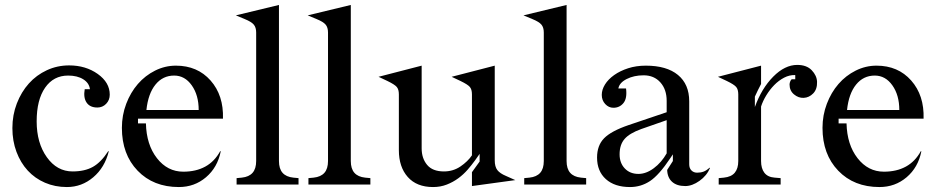

<svg xmlns="http://www.w3.org/2000/svg" viewBox="-20 -745 3783 775"><path d="M419 -134Q403 -69 356.5 -29.5Q310 10 250 10Q202 10 161.5 -7.5Q121 -25 92 -56.5Q63 -88 46.5 -132Q30 -176 30 -228Q30 -281 48 -327.5Q66 -374 96.5 -408Q127 -442 169 -461.5Q211 -481 259 -481Q326 -481 374.5 -446.5Q423 -412 423 -363Q423 -341 408.5 -326Q394 -311 373 -311Q343 -311 329.5 -331Q316 -351 322 -385H343Q340 -410 316 -425Q292 -440 255 -440Q196 -440 162 -391Q128 -342 128 -255Q128 -168 169 -110.5Q210 -53 273 -53Q322 -53 355 -71.5Q388 -90 417 -135Z M880 -266H537V-247H569Q571 -161 613.5 -106.5Q656 -52 720 -52Q771 -52 808.5 -72.5Q846 -93 869 -135L871 -134Q858 -69 811.5 -29.5Q765 10 702 10Q599 10 535.5 -56Q472 -122 472 -229Q472 -280 489.5 -326Q507 -372 536.5 -406Q566 -440 606 -460Q646 -480 690 -480Q777 -480 830 -420Q883 -360 880 -266ZM683 -440Q637 -440 607.5 -403.5Q578 -367 571 -301H782Q782 -361 754 -400.5Q726 -440 683 -440Z M1014 -614Q1014 -634 1004.5 -645.5Q995 -657 968 -668L932 -683L1106 -725V-95Q1106 -64 1120.5 -47.5Q1135 -31 1164 -28L1185 -26V0H935V-26L956 -28Q985 -31 999.5 -47.5Q1014 -64 1014 -95Z M1304 -614Q1304 -634 1294.5 -645.5Q1285 -657 1258 -668L1222 -683L1396 -725V-95Q1396 -64 1410.5 -47.5Q1425 -31 1454 -28L1475 -26V0H1225V-26L1246 -28Q1275 -31 1289.5 -47.5Q1304 -64 1304 -95Z M1682 -480V-146Q1682 -106 1704 -79.5Q1726 -53 1772 -53Q1809 -53 1838.5 -73Q1868 -93 1885 -118V-364Q1885 -384 1876.5 -394Q1868 -404 1839 -418L1803 -435L1977 -480V-98Q1977 -72 1987.5 -58.5Q1998 -45 2022 -35L2060 -18L1885 6V-50L1916 -93V-124L1897 -97Q1884 -79 1867.5 -60Q1851 -41 1830 -25.5Q1809 -10 1783.5 0Q1758 10 1728 10Q1662 10 1626 -30.5Q1590 -71 1590 -139V-364Q1590 -384 1581.5 -394Q1573 -404 1544 -418L1508 -435Z M2175 -614Q2175 -634 2165.5 -645.5Q2156 -657 2129 -668L2093 -683L2267 -725V-95Q2267 -64 2281.5 -47.5Q2296 -31 2325 -28L2346 -26V0H2096V-26L2117 -28Q2146 -31 2160.5 -47.5Q2175 -64 2175 -95Z M2673 -59 2696 -95V-122L2686 -107Q2640 -38 2603.5 -14Q2567 10 2523 10Q2461 10 2425.5 -22Q2390 -54 2390 -109Q2390 -158 2418.5 -187Q2447 -216 2517 -240L2671 -292V-338Q2671 -384 2645.5 -412.5Q2620 -441 2578 -441Q2539 -441 2509.5 -426Q2480 -411 2476 -388H2507Q2512 -348 2496.5 -329Q2481 -310 2456 -310Q2437 -310 2423 -325Q2409 -340 2409 -362Q2409 -383 2422 -404Q2435 -425 2459 -442Q2483 -459 2515.5 -469.5Q2548 -480 2587 -480Q2671 -480 2716.5 -442.5Q2762 -405 2762 -336V-82Q2762 -66 2771 -57Q2780 -48 2794 -48Q2809 -48 2820.5 -52.5Q2832 -57 2844 -68L2846 -67Q2833 -36 2803.5 -15Q2774 6 2746 6Q2712 6 2693 -11Q2674 -28 2673 -59ZM2481 -122Q2481 -87 2502 -65Q2523 -43 2557 -43Q2588 -43 2619 -66Q2650 -89 2671 -126V-260L2568 -224Q2521 -207 2501 -184Q2481 -161 2481 -122Z M2960 -364Q2960 -384 2951.5 -394Q2943 -404 2914 -418L2878 -435L3052 -480V-406Q3048 -399 3039 -380.5Q3030 -362 3027 -355V-313Q3054 -388 3101 -435.5Q3148 -483 3198 -483Q3236 -483 3256.5 -461.5Q3277 -440 3278 -415Q3279 -385 3262.5 -368Q3246 -351 3224 -350Q3203 -349 3185 -364Q3167 -379 3167 -404Q3167 -410 3170 -417Q3173 -424 3176 -425H3190V-442Q3167 -443 3145 -431.5Q3123 -420 3105 -401.5Q3087 -383 3073 -360Q3059 -337 3052 -315V-95Q3052 -65 3065.5 -47.5Q3079 -30 3107 -28L3131 -26V0H2881V-26L2902 -28Q2932 -31 2946 -48Q2960 -65 2960 -95Z M3708 -266H3365V-247H3397Q3399 -161 3441.5 -106.5Q3484 -52 3548 -52Q3599 -52 3636.5 -72.5Q3674 -93 3697 -135L3699 -134Q3686 -69 3639.5 -29.5Q3593 10 3530 10Q3427 10 3363.5 -56Q3300 -122 3300 -229Q3300 -280 3317.5 -326Q3335 -372 3364.5 -406Q3394 -440 3434 -460Q3474 -480 3518 -480Q3605 -480 3658 -420Q3711 -360 3708 -266ZM3511 -440Q3465 -440 3435.5 -403.5Q3406 -367 3399 -301H3610Q3610 -361 3582 -400.5Q3554 -440 3511 -440Z"/></svg>

Font: Redaction
Style: Regular
Weight: 400
Designer: Jeremy Mickel / Forest Young
Foundry: MCKL
Version: Version 2.001; Redaction